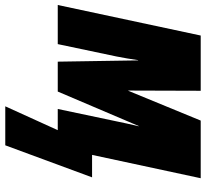

<svg xmlns="http://www.w3.org/2000/svg" viewBox="-60 -546 796 743"><g transform="rotate(90 338.5 -175.0)"><path d="M378.9 203.1 471.2 0H389.2L436 -222.2Q439.9 -241.7 445.6 -267.6Q451.2 -293.5 456.1 -313H455.1L321.8 0H206.1L201.2 -311H200.2Q197.8 -293.9 193.8 -269.5Q189.9 -245.1 186 -227.1L138.2 0H-13.2L105 -553.2H318.8L317.9 -272.9H318.8L434.1 -553.2H657.2L566.9 -132.8H653.8L529.8 203.1Z"/></g></svg>

Font: Open Sans Condensed ExtraBold
Style: Italic
Weight: 800
Width: 3
Italic angle: -12°
Designer: Monotype Design Team
Foundry: Monotype Imaging Inc.
Version: Version 3.003; ttfautohint (v1.8.4)